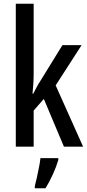

<svg xmlns="http://www.w3.org/2000/svg" viewBox="-20 -780 464 1021"><path d="M159 -396Q159 -365 157.5 -338Q156 -311 153 -282H157Q167 -301 175 -316.5Q183 -332 193 -347L312 -540H414L276 -326L422 0H320L213 -254L159 -192V0H64V-760H159ZM290 71Q279 108 260.5 148.5Q242 189 222 221H165V210Q170 192 176 164.5Q182 137 187.5 109Q193 81 195 61H290Z"/></svg>

Font: Noto Sans Telugu ExtraCondensed Medium
Style: Regular
Weight: 500
Width: 2
Designer: Jelle Bosma - Monotype Design Team
Foundry: Monotype Imaging Inc.
Version: Version 2.005; ttfautohint (v1.8.4.7-5d5b)